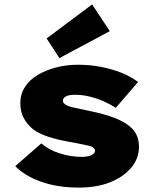

<svg xmlns="http://www.w3.org/2000/svg" viewBox="-20 -839 694 869"><path d="M337 10Q240 10 166 -16.5Q92 -43 49 -87L167 -190Q200 -161 250 -145Q300 -129 350 -129Q363 -129 374.5 -131Q386 -133 393.5 -136.5Q401 -140 405.5 -145Q410 -150 410 -157Q410 -169 393 -176Q378 -181 351.5 -186Q325 -191 294 -197Q242 -206 201.5 -219Q161 -232 132 -252Q104 -274 88 -303.5Q72 -333 72 -372Q72 -413 93 -445.5Q114 -478 151 -500Q188 -522 235 -534Q282 -546 332 -546Q385 -546 433.5 -537Q482 -528 526 -511Q570 -494 605 -468L504 -351Q483 -365 453.5 -378.5Q424 -392 389.5 -401Q355 -410 321 -410Q308 -410 297.5 -408.5Q287 -407 280 -403.5Q273 -400 269 -395.5Q265 -391 265 -385Q264 -378 268.5 -372.5Q273 -367 281 -363Q294 -356 320.5 -350.5Q347 -345 389 -336Q457 -322 502 -304Q547 -286 573 -262Q591 -246 600 -223.5Q609 -201 609 -175Q609 -122 574.5 -80.5Q540 -39 479.5 -14.5Q419 10 337 10ZM249 -576 191 -665 397 -819 477 -698Z"/></svg>

Font: Lexend Exa Black
Style: Regular
Weight: 900
Designer: Bonnie Shaver-Troup, Thomas Jockin
Foundry: Lexend
Version: Version 1.007